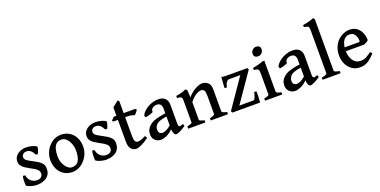

<svg xmlns="http://www.w3.org/2000/svg" viewBox="-17 -1475 4452 2247"><g transform="rotate(-20 2209.0 -351.5)"><path d="M341.3 -130.9Q341.3 -82 321.5 -53Q301.8 -23.9 272.9 -9.5Q244.1 4.9 215.8 9.3Q187.5 13.7 170.9 13.7Q145 13.7 110.6 5.6Q76.2 -2.4 45.9 -20Q42 -22.5 40.8 -45.4Q39.6 -68.4 41.5 -96.9Q43.5 -125.5 48.8 -143.6L77.6 -138.7Q83.5 -94.2 115 -66.2Q146.5 -38.1 189.9 -38.1Q222.2 -38.1 241 -54.2Q259.8 -70.3 259.8 -99.1Q259.8 -124 243.4 -141.8Q227.1 -159.7 201.4 -174.3Q175.8 -189 147.9 -203.6Q122.6 -217.3 98.9 -233.4Q75.2 -249.5 60.1 -270.8Q44.9 -292 44.9 -321.3Q44.9 -359.9 66.4 -387.2Q87.9 -414.6 122.3 -429Q156.7 -443.4 195.3 -443.4Q229.5 -443.4 267.1 -433.8Q304.7 -424.3 324.7 -407.7Q328.1 -404.3 324.2 -386.5Q320.3 -368.7 313 -349.1Q305.7 -329.6 299.8 -321.8L274.9 -325.7Q258.3 -362.8 235.8 -380.4Q213.4 -397.9 186.5 -397.9Q158.2 -397.9 142.1 -382.6Q126 -367.2 126 -348.1Q126 -318.4 155.5 -299.6Q185.1 -280.8 229 -258.3Q255.4 -244.6 281.2 -228.3Q307.1 -211.9 324.2 -188.7Q341.3 -165.5 341.3 -130.9Z M830.1 -224.1Q830.1 -178.2 812.7 -135.5Q795.4 -92.8 765.1 -59.1Q734.9 -25.4 695.8 -5.9Q656.7 13.7 612.8 13.7Q552.7 13.7 507.8 -14.9Q462.9 -43.5 438.2 -93Q413.6 -142.6 413.6 -205.1Q413.6 -266.6 442.1 -321Q470.7 -375.5 519.8 -409.4Q568.8 -443.4 630.9 -443.4Q690.9 -443.4 735.8 -414.8Q780.8 -386.2 805.4 -336.7Q830.1 -287.1 830.1 -224.1ZM735.4 -206.5Q735.4 -255.4 719 -296.9Q702.6 -338.4 675.8 -363.5Q648.9 -388.7 617.7 -388.7Q575.7 -388.7 552 -366.2Q528.3 -343.8 518.3 -305.2Q508.3 -266.6 508.3 -218.3Q508.3 -169.9 525.9 -129.4Q543.5 -88.9 570.6 -64.7Q597.7 -40.5 626 -40.5Q685.1 -40.5 710.2 -84.7Q735.4 -128.9 735.4 -206.5Z M1204.6 -130.9Q1204.6 -82 1184.8 -53Q1165 -23.9 1136.2 -9.5Q1107.4 4.9 1079.1 9.3Q1050.8 13.7 1034.2 13.7Q1008.3 13.7 973.9 5.6Q939.5 -2.4 909.2 -20Q905.3 -22.5 904.1 -45.4Q902.8 -68.4 904.8 -96.9Q906.7 -125.5 912.1 -143.6L940.9 -138.7Q946.8 -94.2 978.3 -66.2Q1009.8 -38.1 1053.2 -38.1Q1085.4 -38.1 1104.2 -54.2Q1123 -70.3 1123 -99.1Q1123 -124 1106.7 -141.8Q1090.3 -159.7 1064.7 -174.3Q1039.1 -189 1011.2 -203.6Q985.8 -217.3 962.2 -233.4Q938.5 -249.5 923.3 -270.8Q908.2 -292 908.2 -321.3Q908.2 -359.9 929.7 -387.2Q951.2 -414.6 985.6 -429Q1020 -443.4 1058.6 -443.4Q1092.8 -443.4 1130.4 -433.8Q1168 -424.3 1188 -407.7Q1191.4 -404.3 1187.5 -386.5Q1183.6 -368.7 1176.3 -349.1Q1168.9 -329.6 1163.1 -321.8L1138.2 -325.7Q1121.6 -362.8 1099.1 -380.4Q1076.7 -397.9 1049.8 -397.9Q1021.5 -397.9 1005.4 -382.6Q989.3 -367.2 989.3 -348.1Q989.3 -318.4 1018.8 -299.6Q1048.3 -280.8 1092.3 -258.3Q1118.7 -244.6 1144.5 -228.3Q1170.4 -211.9 1187.5 -188.7Q1204.6 -165.5 1204.6 -130.9Z M1567.9 -63.5Q1514.6 -23.9 1472.7 -5.1Q1430.7 13.7 1406.7 13.7Q1371.1 13.7 1344.7 -14.9Q1318.4 -43.5 1318.4 -107.9V-378.4H1261.2L1249.5 -393.1L1285.2 -429.7H1318.4V-534.2L1392.6 -593.3L1408.7 -579.6V-429.7H1552.7L1567.9 -414.1Q1559.1 -400.4 1544.9 -384Q1530.8 -367.7 1522 -362.3Q1510.7 -367.7 1488.5 -373Q1466.3 -378.4 1436 -378.4H1408.7V-149.4Q1408.7 -97.7 1419.7 -78.4Q1430.7 -59.1 1452.6 -59.1Q1468.8 -59.1 1491.2 -65.9Q1513.7 -72.8 1550.8 -92.3Z M2025.9 -45.4Q1987.3 -18.1 1953.6 -2.2Q1919.9 13.7 1905.3 13.7Q1887.7 13.7 1876.7 -10.5Q1865.7 -34.7 1865.7 -75.7V-320.3Q1865.7 -350.6 1851.3 -370.6Q1836.9 -390.6 1797.9 -390.1Q1772.5 -389.2 1751 -372.8Q1729.5 -356.4 1731.9 -329.1Q1732.4 -324.7 1719.5 -318.8Q1706.5 -313 1688.5 -307.4Q1670.4 -301.8 1654.3 -298.8Q1638.2 -295.9 1632.8 -297.4L1624.5 -318.8Q1638.7 -352.5 1673.1 -380.9Q1707.5 -409.2 1752.2 -426.3Q1796.9 -443.4 1842.3 -443.4Q1898.9 -443.4 1927.5 -414.1Q1956.1 -384.8 1956.1 -337.4V-97.2Q1956.1 -61 1974.1 -61Q1981 -61 1990 -63.5Q1999 -65.9 2017.1 -73.2ZM1870.1 -221.7Q1824.7 -214.4 1799.1 -207.3Q1773.4 -200.2 1759.8 -192.6Q1746.1 -185.1 1736.8 -175.8Q1725.1 -163.1 1717.5 -148.2Q1710 -133.3 1710 -113.3Q1710 -79.1 1727.1 -68.1Q1744.1 -57.1 1756.3 -57.1Q1778.8 -57.1 1806.4 -69.8Q1834 -82.5 1870.1 -114.7L1874 -70.8Q1830.6 -24.4 1788.1 -5.4Q1745.6 13.7 1714.8 13.7Q1690.9 13.7 1667.5 2.7Q1644 -8.3 1628.7 -31Q1613.3 -53.7 1613.3 -89.8Q1613.3 -122.6 1625 -145.5Q1636.7 -168.5 1653.8 -185.1Q1668.5 -200.2 1690.4 -213.6Q1712.4 -227.1 1754.2 -239Q1795.9 -251 1870.1 -261.7Z M2336.9 0V-27.3Q2369.6 -36.1 2384.3 -42.7Q2398.9 -49.3 2398.9 -55.7V-281.2Q2398.9 -334.5 2387.2 -352.5Q2375.5 -370.6 2345.7 -370.6Q2321.3 -370.6 2286.9 -350.1Q2252.4 -329.6 2208 -275.9V-55.7Q2208 -40.5 2270.5 -27.3V0H2055.7V-27.3Q2085.4 -35.2 2101.6 -41.5Q2117.7 -47.9 2117.7 -55.7V-322.8Q2117.7 -346.7 2114.7 -358.2Q2111.8 -369.6 2098.9 -374.3Q2085.9 -378.9 2055.7 -382.3V-408.2Q2092.8 -413.1 2123.3 -421.9Q2153.8 -430.7 2183.6 -443.4L2201.2 -425.3L2206.1 -336.4Q2253.4 -389.6 2303.2 -416.5Q2353 -443.4 2388.2 -443.4Q2427.7 -443.4 2458.5 -417.7Q2489.3 -392.1 2489.3 -333.5V-55.7Q2489.3 -49.3 2502.4 -43Q2515.6 -36.6 2551.8 -27.3V0Z M2957 -134.8Q2957 -115.2 2956.3 -87.6Q2955.6 -60.1 2954.3 -35.4Q2953.1 -10.7 2951.7 0H2607.9L2595.7 -21L2843.3 -380.9H2706.1Q2688.5 -380.9 2672.1 -362.1Q2655.8 -343.3 2645 -296.4L2617.7 -303.7L2627.4 -437Q2647.5 -431.6 2663.1 -430.7Q2678.7 -429.7 2708 -429.7H2949.7L2959.5 -409.7L2710.9 -49.3H2884.8Q2898.9 -49.3 2908.4 -72.3Q2918 -95.2 2929.7 -141.6Z M3181.2 -582.5Q3181.2 -553.7 3162.4 -534.7Q3143.6 -515.6 3115.2 -515.6Q3092.3 -515.6 3078.1 -527.6Q3064 -539.6 3064 -563.5Q3064 -592.8 3083.3 -611.6Q3102.5 -630.4 3129.4 -630.4Q3151.9 -630.4 3166.5 -618.4Q3181.2 -606.4 3181.2 -582.5ZM3013.2 0V-27.3Q3075.2 -39.6 3075.2 -55.7V-303.7Q3075.2 -335.4 3072.5 -351.3Q3069.8 -367.2 3056.9 -373.3Q3043.9 -379.4 3013.2 -382.3V-408.2Q3047.4 -414.1 3081.3 -423.1Q3115.2 -432.1 3143.1 -443.4H3165.5V-55.7Q3165.5 -49.8 3179.9 -41.7Q3194.3 -33.7 3228 -27.3V0Z M3698.2 -45.4Q3659.7 -18.1 3626 -2.2Q3592.3 13.7 3577.6 13.7Q3560.1 13.7 3549.1 -10.5Q3538.1 -34.7 3538.1 -75.7V-320.3Q3538.1 -350.6 3523.7 -370.6Q3509.3 -390.6 3470.2 -390.1Q3444.8 -389.2 3423.3 -372.8Q3401.9 -356.4 3404.3 -329.1Q3404.8 -324.7 3391.8 -318.8Q3378.9 -313 3360.8 -307.4Q3342.8 -301.8 3326.7 -298.8Q3310.5 -295.9 3305.2 -297.4L3296.9 -318.8Q3311 -352.5 3345.5 -380.9Q3379.9 -409.2 3424.6 -426.3Q3469.2 -443.4 3514.6 -443.4Q3571.3 -443.4 3599.9 -414.1Q3628.4 -384.8 3628.4 -337.4V-97.2Q3628.4 -61 3646.5 -61Q3653.3 -61 3662.4 -63.5Q3671.4 -65.9 3689.5 -73.2ZM3542.5 -221.7Q3497.1 -214.4 3471.4 -207.3Q3445.8 -200.2 3432.1 -192.6Q3418.5 -185.1 3409.2 -175.8Q3397.5 -163.1 3389.9 -148.2Q3382.3 -133.3 3382.3 -113.3Q3382.3 -79.1 3399.4 -68.1Q3416.5 -57.1 3428.7 -57.1Q3451.2 -57.1 3478.8 -69.8Q3506.3 -82.5 3542.5 -114.7L3546.4 -70.8Q3502.9 -24.4 3460.4 -5.4Q3418 13.7 3387.2 13.7Q3363.3 13.7 3339.8 2.7Q3316.4 -8.3 3301 -31Q3285.6 -53.7 3285.6 -89.8Q3285.6 -122.6 3297.4 -145.5Q3309.1 -168.5 3326.2 -185.1Q3340.8 -200.2 3362.8 -213.6Q3384.8 -227.1 3426.5 -239Q3468.3 -251 3542.5 -261.7Z M3730 0V-27.3Q3769.5 -34.2 3783.2 -41Q3796.9 -47.9 3796.9 -55.7V-591.3Q3796.9 -618.2 3792 -630.1Q3787.1 -642.1 3773.7 -646.2Q3760.3 -650.4 3734.9 -653.3V-679.2Q3774.4 -686 3805.7 -693.6Q3836.9 -701.2 3869.1 -715.8L3887.2 -698.2V-55.7Q3887.2 -48.3 3902.1 -41Q3917 -33.7 3954.1 -27.3V0Z M4385.3 -255.4Q4377 -246.1 4359.6 -236.3Q4342.3 -226.6 4327.6 -220.7H4058.1L4058.6 -268.1H4274.4Q4285.2 -268.1 4288.6 -271.5Q4292 -274.9 4292 -284.7Q4292 -302.2 4284.9 -327.4Q4277.8 -352.5 4259 -371.8Q4240.2 -391.1 4204.6 -391.1Q4152.8 -391.1 4126.2 -345.7Q4099.6 -300.3 4099.6 -227.5Q4099.6 -180.2 4114.3 -141.1Q4128.9 -102.1 4156.7 -78.9Q4184.6 -55.7 4224.1 -55.7Q4243.2 -55.7 4261.5 -59.3Q4279.8 -63 4303.2 -75.4Q4326.7 -87.9 4361.8 -114.7Q4367.7 -111.3 4374 -102.5Q4380.4 -93.8 4382.8 -89.8Q4340.8 -45.9 4310.5 -23.7Q4280.3 -1.5 4252.4 6.1Q4224.6 13.7 4190.4 13.7Q4141.1 13.7 4099.4 -13.2Q4057.6 -40 4032.5 -88.6Q4007.3 -137.2 4007.3 -202.1Q4007.3 -264.6 4032.5 -317.1Q4057.6 -369.6 4105 -403.3Q4127.4 -419.4 4158.7 -431.4Q4189.9 -443.4 4219.7 -443.4Q4279.8 -443.4 4315.9 -415Q4352.1 -386.7 4368.7 -343.5Q4385.3 -300.3 4385.3 -255.4Z"/></g></svg>

Font: Namdhinggo Medium
Style: Regular
Weight: 500
Designer: Victor Gaultney
Foundry: SIL International
Version: Version 3.001